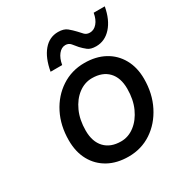

<svg xmlns="http://www.w3.org/2000/svg" viewBox="-170 -839 920 974"><g transform="rotate(-30 289.5 -352.5)"><path d="M308 -716Q342 -716 360.5 -700.5Q379 -685 394 -669Q406 -655 417.5 -643.5Q429 -632 448 -632Q472 -632 490 -653Q508 -674 514 -710H579Q566 -638 529 -597Q492 -556 441 -556Q409 -556 392.5 -569Q376 -582 362 -597Q349 -613 337.5 -626.5Q326 -640 307 -640Q284 -640 266.5 -618Q249 -596 243 -560H175Q188 -634 222.5 -675Q257 -716 308 -716ZM81 -212Q81 -298 115.5 -366Q150 -434 210 -473.5Q270 -513 345 -513Q412 -513 462 -486Q512 -459 540 -409Q568 -359 568 -292Q568 -206 533 -137Q498 -68 438.5 -28.5Q379 11 304 11Q236 11 186 -16.5Q136 -44 108.5 -94Q81 -144 81 -212ZM469 -291Q469 -356 435 -391.5Q401 -427 340 -427Q297 -427 260.5 -399.5Q224 -372 202 -323.5Q180 -275 180 -212Q180 -147 214 -111Q248 -75 309 -75Q352 -75 388.5 -103Q425 -131 447 -179.5Q469 -228 469 -291Z"/></g></svg>

Font: Overused Grotesk Medium
Style: Italic
Weight: 500
Italic angle: -10°
Version: Version 0.003